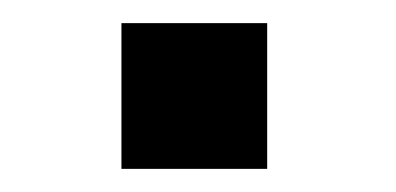

<svg xmlns="http://www.w3.org/2000/svg" viewBox="-20 -146 342 166"><path d="M85 0V-126H211V0Z"/></svg>

Font: Coval
Style: Bold
Weight: 700
Foundry: Context Ltd
Version: Version 001.000